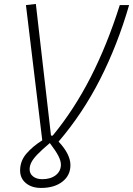

<svg xmlns="http://www.w3.org/2000/svg" viewBox="-20 -719 669 965"><path d="M186.5 225.6Q139.2 225.6 110.1 201.4Q81.1 177.2 81.1 137.7Q81.1 90.3 112.3 53.7Q143.6 17.1 192.4 -13.7L110.4 -693.4L160.2 -699.2L236.3 -37.6H245.1Q352.5 -168 435.8 -331.1Q519 -494.1 582 -693.4H628.9Q570.8 -493.2 483.2 -320.8Q395.5 -148.4 274.4 -7.3Q334 56.2 334 110.8Q334 162.6 293.5 194.1Q252.9 225.6 186.5 225.6ZM128.9 131.8Q128.9 154.3 146.5 168Q164.1 181.6 192.4 181.6Q234.4 181.6 260.3 161.4Q286.1 141.1 286.1 108.4Q286.1 89.8 273.7 65.2Q261.2 40.5 230.5 0Q189.9 34.2 168 57.1Q146 80.1 137.5 97.4Q128.9 114.7 128.9 131.8Z"/></svg>

Font: Cascadia Mono NF ExtraLight
Style: Italic
Weight: 200
Italic angle: -10°
Monospace: yes
Designer: Aaron Bell
Foundry: Saja Typeworks
Version: Version 2404.023; ttfautohint (v1.8.4)